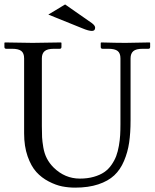

<svg xmlns="http://www.w3.org/2000/svg" viewBox="-20 -839 701 871"><path d="M275.4 -818.8 396.5 -734.4Q411.6 -723.1 411.6 -713.4Q411.6 -698.7 397 -698.7Q381.8 -698.7 354 -710.4L199.2 -772.9ZM320.8 12.2Q291 12.2 262.2 6.6Q233.4 1 200.9 -15.9Q168.5 -32.7 144.8 -58.8Q121.1 -85 105.2 -130.1Q89.4 -175.3 89.4 -233.9V-574.2Q89.4 -597.7 76.7 -607.7Q64 -617.7 34.7 -617.7H8.3Q0 -617.7 0 -626V-644.5L2 -646.5Q88.9 -644.5 127.9 -644.5L256.8 -646.5L258.8 -644.5V-626Q258.8 -617.7 251 -617.7H224.6Q194.8 -617.7 182.4 -606.9Q169.9 -596.2 169.9 -574.2V-267.1Q169.9 -234.9 170.9 -216.3Q171.9 -197.8 176.5 -170.2Q181.2 -142.6 192.6 -120.4Q204.1 -98.1 223.1 -79.1Q274.4 -28.8 342.3 -28.8Q377.4 -28.8 405.5 -36.9Q433.6 -44.9 452.6 -57.9Q471.7 -70.8 485.6 -90.8Q499.5 -110.8 507.1 -130.9Q514.6 -150.9 519.3 -177.5Q523.9 -204.1 525.1 -226.1Q526.4 -248 526.4 -275.4V-574.2Q526.4 -597.7 513.7 -607.7Q501 -617.7 471.7 -617.7H445.3Q437 -617.7 437 -626V-644.5L439 -646.5Q510.3 -644.5 549.3 -644.5L659.2 -646.5L661.1 -644.5V-626Q661.1 -617.7 653.3 -617.7H627Q597.2 -617.7 584.7 -606.9Q572.3 -596.2 572.3 -574.2V-293Q572.3 -236.3 565.9 -192.6Q559.6 -148.9 542.7 -109.1Q525.9 -69.3 498.3 -43.5Q470.7 -17.6 425.8 -2.7Q380.9 12.2 320.8 12.2Z"/></svg>

Font: Libertinage
Style: b
Weight: 400
Designer: OSP
Foundry: OSP
Version: Version 1.0; 2008; OFL relea